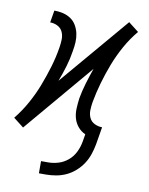

<svg xmlns="http://www.w3.org/2000/svg" viewBox="-92 -587 649 839"><g transform="rotate(10 232.5 -167.5)"><path d="M139 192V138H170Q193 138 216 131Q239 124 258 108Q277 92 288 69.5Q299 47 303 24L309 -11Q289 -20 275.5 -36.5Q262 -53 256.5 -73Q251 -93 252 -115.5Q253 -138 256 -161Q262 -195 272.5 -230Q283 -265 295 -299L36 7L26 -1L13 -11L-10 -29H-9Q20 -65 43 -106.5Q66 -148 82.5 -191Q99 -234 112 -277.5Q125 -321 132 -365Q135 -383 135.5 -401Q136 -419 129 -434.5Q122 -450 106.5 -458Q91 -466 73 -466L82 -520Q102 -520 121 -515.5Q140 -511 155.5 -500.5Q171 -490 180.5 -473.5Q190 -457 194 -438.5Q198 -420 197 -400Q196 -380 192 -359Q187 -325 176.5 -290Q166 -255 153 -221L413 -527L423 -519L436 -509L459 -491H458Q428 -455 405 -413.5Q382 -372 365.5 -329Q349 -286 336.5 -242.5Q324 -199 316 -155Q313 -137 312.5 -119Q312 -101 319 -85.5Q326 -70 342 -62Q358 -54 376 -54L363 24Q359 46 351.5 68.5Q344 91 331 111Q318 131 299.5 147.5Q281 164 259.5 174Q238 184 215 188Q192 192 170 192Z"/></g></svg>

Font: Iosevka QP Light
Style: Italic
Weight: 300
Italic angle: -9°
Designer: Belleve Invis
Foundry: Belleve Invis
Version: Version 20.0.0; ttfautohint (v1.8.4)